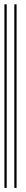

<svg xmlns="http://www.w3.org/2000/svg" viewBox="-20 -832 123 910"><path d="M1 58.6V-811.5H11.7V58.6ZM47.9 58.6V-811.5H58.6V58.6Z"/></svg>

Font: Libre Barcode EAN13 Text
Style: Regular
Weight: 400
Version: Version 1.008; ttfautohint (v1.8.3)